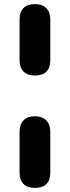

<svg xmlns="http://www.w3.org/2000/svg" viewBox="-20 -734 342 943"><path d="M151 -363Q115 -363 95.5 -382.5Q76 -402 76 -439V-637Q76 -675 95.5 -694.5Q115 -714 151 -714Q187 -714 207 -694.5Q227 -675 227 -637V-439Q227 -363 151 -363ZM151 189Q115 189 95.5 169.5Q76 150 76 112V-86Q76 -123 95.5 -143Q115 -163 151 -163Q187 -163 207 -143Q227 -123 227 -86V112Q227 189 151 189Z"/></svg>

Font: Nunito ExtraLight ExtraBold
Style: Regular
Weight: 800
Version: Version 3.602